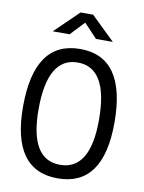

<svg xmlns="http://www.w3.org/2000/svg" viewBox="-98 -965 781 1042"><g transform="rotate(10 293.0 -444.0)"><path d="M293 9.8Q41 9.8 41 -341.8Q41 -703.1 293 -703.1Q544.9 -703.1 544.9 -341.8Q544.9 9.8 293 9.8ZM293 -64.9Q459.5 -64.9 459.5 -341.8Q459.5 -628.4 293 -628.4Q126.5 -628.4 126.5 -341.8Q126.5 -64.9 293 -64.9ZM128.9 -771.5 259.8 -898.4H329.1L460 -771.5H367.2L294.4 -848.6L221.7 -771.5Z"/></g></svg>

Font: CaskaydiaMono NF SemiLight
Style: Regular
Weight: 350
Designer: Aaron Bell
Foundry: Saja Typeworks
Version: Version 2111.001; ttfautohint (v1.8.4);Nerd Fonts 3.1.1